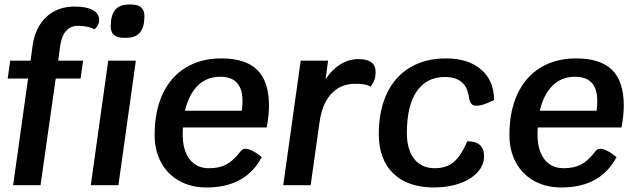

<svg xmlns="http://www.w3.org/2000/svg" viewBox="-20 -818 2823 848"><path d="M418 -730Q418 -717 411.5 -705.5Q405 -694 397 -689Q367 -704 324 -704Q292 -704 272 -681.5Q252 -659 246 -616L237 -550H347L336 -471H226L159 0H38L104 -471H14L25 -550H115L124 -617Q136 -698 185 -743.5Q234 -789 310 -789Q362 -789 390 -773.5Q418 -758 418 -730ZM458 -550H580L503 0H381ZM469 -701Q469 -712 470 -718L471 -731Q481 -798 548 -798H560Q618 -798 618 -747Q618 -737 617 -731L616 -718Q606 -651 539 -651H527Q469 -651 469 -701Z M788 -255Q787 -245 787 -225Q787 -154 817.5 -114.5Q848 -75 903 -75Q948 -75 979.5 -91.5Q1011 -108 1042 -149Q1051 -161 1064 -161Q1077 -161 1096.5 -151Q1116 -141 1136 -124Q1065 10 893 10Q824 10 772 -19Q720 -48 691.5 -100.5Q663 -153 663 -222Q663 -327 698.5 -403Q734 -479 800.5 -519.5Q867 -560 958 -560Q1065 -560 1116.5 -509Q1168 -458 1168 -352Q1168 -308 1158 -255ZM797 -329H1048Q1051 -350 1051 -372Q1051 -479 953 -479Q893 -479 853.5 -440Q814 -401 797 -329Z M1639 -500Q1639 -490 1638 -484Q1637 -471 1630.5 -457.5Q1624 -444 1616 -435Q1606 -442 1590.5 -445Q1575 -448 1549 -448Q1484 -448 1443 -403.5Q1402 -359 1391 -276L1352 0H1231L1308 -550H1429L1418 -468Q1445 -510 1483 -533.5Q1521 -557 1563 -557Q1639 -557 1639 -500Z M1653 -226Q1653 -329 1688.5 -404.5Q1724 -480 1791 -520Q1858 -560 1949 -560Q2048 -560 2105 -511Q2162 -462 2162 -376Q2133 -362 2115.5 -356.5Q2098 -351 2083 -351Q2069 -351 2061.5 -360Q2054 -369 2051 -389Q2039 -478 1945 -478Q1864 -478 1820.5 -414.5Q1777 -351 1777 -231Q1777 -157 1809.5 -116Q1842 -75 1900 -75Q1951 -75 1983.5 -102Q2016 -129 2044 -194Q2118 -194 2118 -128Q2118 -89 2089.5 -57.5Q2061 -26 2010.5 -8Q1960 10 1897 10Q1781 10 1717 -52Q1653 -114 1653 -226Z M2355 -255Q2354 -245 2354 -225Q2354 -154 2384.5 -114.5Q2415 -75 2470 -75Q2515 -75 2546.5 -91.5Q2578 -108 2609 -149Q2618 -161 2631 -161Q2644 -161 2663.5 -151Q2683 -141 2703 -124Q2632 10 2460 10Q2391 10 2339 -19Q2287 -48 2258.5 -100.5Q2230 -153 2230 -222Q2230 -327 2265.5 -403Q2301 -479 2367.5 -519.5Q2434 -560 2525 -560Q2632 -560 2683.5 -509Q2735 -458 2735 -352Q2735 -308 2725 -255ZM2364 -329H2615Q2618 -350 2618 -372Q2618 -479 2520 -479Q2460 -479 2420.5 -440Q2381 -401 2364 -329Z"/></svg>

Font: Krub SemiBold
Style: Italic
Weight: 600
Italic angle: -8°
Designer: Ekaluck Peanpanawate
Foundry: Cadson Demak Co.,Ltd.
Version: Version 1.000; ttfautohint (v1.6)